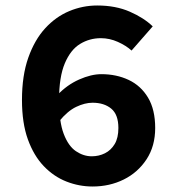

<svg xmlns="http://www.w3.org/2000/svg" viewBox="-20 -667 640 699"><path d="M317 12Q268 12 222 -6Q176 -24 139.5 -62Q103 -100 81.5 -159.5Q60 -219 60 -303Q60 -392 83 -457Q106 -522 144.5 -564Q183 -606 232 -626.5Q281 -647 334 -647Q401 -647 452.5 -624.5Q504 -602 536 -571L459 -483Q439 -501 409 -514.5Q379 -528 347 -528Q306 -528 271.5 -507Q237 -486 216 -436.5Q195 -387 195 -303Q195 -224 212 -179.5Q229 -135 256.5 -116.5Q284 -98 314 -98Q340 -98 362 -109Q384 -120 397.5 -142.5Q411 -165 411 -201Q411 -250 385 -271.5Q359 -293 317 -293Q289 -293 257.5 -278Q226 -263 195 -225L189 -321Q224 -358 268 -377.5Q312 -397 349 -397Q404 -397 448.5 -376Q493 -355 519 -311.5Q545 -268 545 -201Q545 -135 513.5 -87Q482 -39 430.5 -13.5Q379 12 317 12Z"/></svg>

Font: Source Code Pro ExtraLight
Style: Bold
Weight: 700
Monospace: yes
Version: Version 1.018;hotconv 1.0.116;makeotfexe 2.5.65601